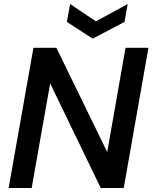

<svg xmlns="http://www.w3.org/2000/svg" viewBox="-20 -933 761 953"><path d="M603 -695.8H716.8L594.2 0H480L229 -519L137.2 0H22.9L146 -695.8H259.8L512.2 -178.2ZM456.1 -827.1 613.8 -913.1 598.1 -824.2 439.9 -741.2 312 -824.2 328.1 -913.1Z"/></svg>

Font: Poppins Medium
Style: Italic
Weight: 500
Italic angle: -10°
Designer: Ninad Kale (Devanagari), Jonny Pinhorn (Latin)
Foundry: Indian Type Foundry
Version: Version 3.200;PS 1.000;hotconv 16.6.54;makeotf.lib2.5.65590